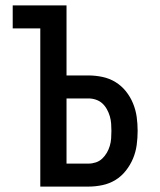

<svg xmlns="http://www.w3.org/2000/svg" viewBox="-20 -690 590 710"><path d="M129 0V-585H27V-670H226V-411H307Q333 -411 359 -405.5Q385 -400 407 -386.5Q429 -373 445.5 -352.5Q462 -332 472 -307.5Q482 -283 485.5 -257.5Q489 -232 489 -206Q489 -180 485.5 -154Q482 -128 472 -104Q462 -80 445.5 -59Q429 -38 407 -24.5Q385 -11 359 -5.5Q333 0 307 0ZM226 -85H307Q321 -85 334.5 -89.5Q348 -94 358 -103.5Q368 -113 375 -125Q382 -137 386 -150.5Q390 -164 391 -178Q392 -192 392 -206Q392 -219 391 -233Q390 -247 386 -260.5Q382 -274 375 -286.5Q368 -299 358 -308Q348 -317 334.5 -321.5Q321 -326 307 -326H226Z"/></svg>

Font: Lode Dark
Style: Bold
Weight: 700
Monospace: yes
Designer: Belleve Invis
Foundry: Belleve Invis
Version: Version 29.2.0; ttfautohint (v1.8.3)